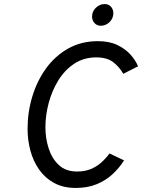

<svg xmlns="http://www.w3.org/2000/svg" viewBox="-20 -915 701 947"><path d="M354 12Q292 12 247 -12.5Q202 -37 173 -78.5Q144 -120 130 -172Q116 -224 116 -279Q116 -362 139.5 -439.5Q163 -517 207.8 -578.5Q252.5 -640 317 -676Q381.5 -712 463 -712Q519 -712 558.8 -693Q598.5 -674 623.8 -645.5Q649 -617 661 -588L588 -551Q568.5 -585.5 537.8 -608.8Q507 -632 455 -632Q393.5 -632 346.5 -601Q299.5 -570 268 -519Q236.5 -468 220.2 -407.2Q204 -346.5 204 -287Q204 -233 220 -183Q236 -133 270.2 -101Q304.5 -69 360 -69Q397.5 -69 426.8 -80.8Q456 -92.5 478.8 -112.8Q501.5 -133 520 -158L592 -124Q568 -86 534.5 -55.2Q501 -24.5 456.2 -6.2Q411.5 12 354 12ZM477 -788Q458.5 -788 446.2 -801.2Q434 -814.5 434 -833Q434 -858.5 453 -876.8Q472 -895 496 -895Q515.5 -895 527.2 -882Q539 -869 539 -850Q539 -824.5 520.5 -806.2Q502 -788 477 -788Z"/></svg>

Font: Overpass
Style: Italic
Weight: 400
Italic angle: -10°
Designer: Delve Withrington, Dave Bailey, Thomas Jockin
Foundry: Delve Fonts LLC
Version: Version 4.000